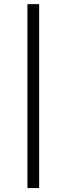

<svg xmlns="http://www.w3.org/2000/svg" viewBox="-20 -827 328 946"><path d="M172.9 99.6H115.2V-806.6H172.9Z"/></svg>

Font: Pretendard Light
Style: Regular
Weight: 300
Designer: Base glyphs from Inter by Rasmus Andersson; Hangeul glyphs from Noto Sans CJK(Source Han Sans) by Jang Soo-young and Kan
Foundry: Kil Hyung-jin
Version: Version 1.309